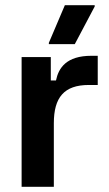

<svg xmlns="http://www.w3.org/2000/svg" viewBox="-20 -720 422 740"><path d="M268.3 -550 345 -695V-700H230L168.3 -555V-550ZM187.5 0V-245C187.5 -344.2 226.7 -392.5 322.5 -392.5H356.7V-505H332.5C235.8 -505 205.8 -458.3 195.8 -410H175.8V-500H63.3V0Z"/></svg>

Font: Familjen Grotesk SemiBold
Style: Regular
Weight: 600
Designer: Anders Wikstroem, Jonas Baeckman, Matilda Gysing, Kristian Moeller
Foundry: Familjen STHLM AB
Version: Version 2.000